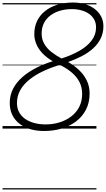

<svg xmlns="http://www.w3.org/2000/svg" viewBox="-20 -1016 837 1517"><path d="M328 19Q266 19 216 3.5Q166 -12 130 -41.5Q94 -71 75.5 -111.5Q57 -152 57 -202Q57 -264 83.5 -315Q110 -366 157 -407Q204 -448 265.5 -479.5Q327 -511 397 -532Q346 -562 314 -596.5Q282 -631 266.5 -669Q251 -707 251 -746Q251 -804 273 -850Q295 -896 336.5 -929Q378 -962 434 -979Q490 -996 557 -996Q608 -996 652 -983Q696 -970 728.5 -945Q761 -920 779 -885.5Q797 -851 797 -809Q797 -755 775 -711Q753 -667 714.5 -632.5Q676 -598 625.5 -572Q575 -546 518 -526Q566 -499 604.5 -462.5Q643 -426 665.5 -380Q688 -334 688 -278Q688 -206 660 -151Q632 -96 582.5 -58Q533 -20 468 -0.5Q403 19 328 19ZM340 -33Q400 -33 452 -49.5Q504 -66 544 -97Q584 -128 606.5 -172.5Q629 -217 629 -274Q629 -327 607.5 -368.5Q586 -410 547 -443Q508 -476 452 -504Q382 -482 321 -453.5Q260 -425 213.5 -388Q167 -351 140.5 -304.5Q114 -258 114 -202Q114 -161 131 -129.5Q148 -98 178 -77Q208 -56 249.5 -44.5Q291 -33 340 -33ZM466 -554Q545 -579 606.5 -614Q668 -649 703.5 -695.5Q739 -742 739 -800Q739 -835 724 -862Q709 -889 683 -907Q657 -925 622.5 -934.5Q588 -944 548 -944Q498 -944 455 -931.5Q412 -919 379 -894.5Q346 -870 327.5 -834Q309 -798 309 -750Q309 -706 329.5 -670Q350 -634 385.5 -606Q421 -578 466 -554ZM0 471H742V481H0ZM0 -20H742V0H0ZM0 -505H742V-500H0ZM0 -991H742V-981H0Z"/></svg>

Font: Playwrite IE Guides
Style: Regular
Weight: 400
Designer: Veronika Burian, José Scaglione
Foundry: TypeTogether
Version: Version 1.003